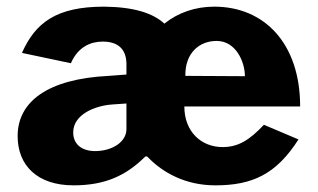

<svg xmlns="http://www.w3.org/2000/svg" viewBox="-20 -547 955 577"><path d="M534 -227H882C882 -417 774 -527 624 -527C567 -527 515 -509 474 -476C439 -508 382 -526 293 -527C148 -527 86 -478 46 -388L193 -357C215 -407 253 -422 289 -422C337 -422 360 -397 360 -354V-323L307 -319C124 -310 33 -242 33 -138C33 -50 92 10 201 10C297 10 359 -20 415 -75C418 -78 421 -78 424 -75C470 -27 539 10 627 10C738 10 810 -23 877 -128L773 -172C730 -126 696 -105 649 -105C585 -105 534 -151 534 -227ZM631 -424C689 -424 716 -361 716 -318L537 -319C536 -389 580 -424 631 -424ZM360 -236V-159C360 -120 317 -94 269 -93C224 -92 200 -115 200 -149C200 -202 263 -229 317 -233Z"/></svg>

Font: United Sans ExtraBold
Style: Regular
Weight: 800
Designer: Pablo Impallari, Rodrigo Fuenzalida (Modified by Dan O. Williams)
Version: Version 1.000;PS 001.000;hotconv 1.0.88;makeotf.lib2.5.64775